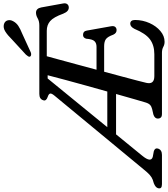

<svg xmlns="http://www.w3.org/2000/svg" viewBox="-2 -992 959 1096"><g transform="rotate(-90 478.0 -444.5)"><path d="M724.5 0H375.5Q360 0 354.2 -6.8Q348.5 -13.5 348.5 -23Q348.5 -41.5 372 -49L402.5 -56Q417.5 -59.5 426.5 -67.8Q435.5 -76 441 -95Q445.5 -109.5 458.5 -154.8Q471.5 -200 489 -262H258.5L136.5 -112.5Q95.5 -62.5 130 -52.5L162 -46.5Q182.5 -40 177.5 -23Q170.5 0 141 0H-26Q-55.5 0 -48.5 -23Q-44.5 -37 -20.5 -46.5L-1 -52.5Q14 -58 27.5 -70.2Q41 -82.5 59 -105L479.5 -613.5Q494 -631 491.2 -639Q488.5 -647 473 -652Q447.5 -660.5 453 -677Q459.5 -700 489 -700H880Q904.5 -700 921 -709.5Q937.5 -719 953 -719Q977 -719 983 -689.5L1005.5 -565.5Q1008.5 -550 1002.5 -541.5Q996.5 -533 985.5 -532Q961 -529.5 947.5 -563.5Q927.5 -619 905 -638.2Q882.5 -657.5 850 -657.5H704.5Q696.5 -628.5 684.2 -583.2Q672 -538 657.2 -483.8Q642.5 -429.5 627.5 -373.5H758.5Q779.5 -373.5 790.8 -385.5Q802 -397.5 804.5 -432.5Q810 -450.5 826 -450.5Q847.5 -450.5 851 -428.5L875.5 -291Q878.5 -274.5 871.8 -266.8Q865 -259 854 -259Q836.5 -258.5 827.5 -278Q816 -310 802 -320Q788 -330 762 -330H616Q601 -274.5 587.8 -225Q574.5 -175.5 565.2 -139.8Q556 -104 552.5 -89Q542 -43.5 591 -43.5H716Q767.5 -43.5 801 -68.5Q834.5 -93.5 861 -157.5Q873.5 -181 890 -181Q911.5 -181 911.5 -153Q911 -109.5 893.8 -71Q876.5 -32.5 848.2 -8.8Q820 15 787 15Q771 15 757.5 7.5Q744 0 724.5 0ZM577.5 -652.5 299.5 -312H503Q519.5 -370 536.5 -431.5Q553.5 -493 569 -550.2Q584.5 -607.5 596 -652.5ZM800 -856Q824.5 -881 845.5 -894.2Q866.5 -907.5 887.5 -902Q905 -896.5 909.2 -881Q913.5 -865.5 904.5 -849.5Q895 -831.5 877.8 -820Q860.5 -808.5 834 -798L727 -749Q720 -746 713 -746.8Q706 -747.5 703 -752Q700 -757.5 703.8 -763.8Q707.5 -770 713.5 -776.5Z"/></g></svg>

Font: Fraunces 9pt Soft
Style: Italic
Weight: 400
Italic angle: -16°
Version: Version 1.000;[0bf87f6ff]